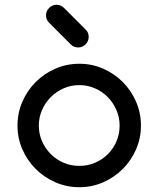

<svg xmlns="http://www.w3.org/2000/svg" viewBox="-20 -766 640 801"><path d="M311 15Q258 15 211 -5.5Q164 -26 129 -61Q94 -96 73.5 -142.5Q53 -189 53 -242Q53 -295 73.5 -342Q94 -389 129 -424Q164 -459 211 -479.5Q258 -500 311 -500Q364 -500 410.5 -479.5Q457 -459 492 -424Q527 -389 547.5 -342Q568 -295 568 -242Q568 -189 547.5 -142.5Q527 -96 492 -61Q457 -26 410.5 -5.5Q364 15 311 15ZM311 -411Q276 -411 245.5 -397.5Q215 -384 192 -361Q169 -338 155.5 -307.5Q142 -277 142 -242Q142 -207 155.5 -176.5Q169 -146 192 -123Q215 -100 245.5 -87Q276 -74 311 -74Q346 -74 376.5 -87Q407 -100 430 -123Q453 -146 466 -176.5Q479 -207 479 -242Q479 -277 465.5 -307.5Q452 -338 429.5 -361Q407 -384 376 -397.5Q345 -411 311 -411ZM306 -568Q287 -568 275 -581L185 -671Q172 -684 172 -702Q172 -720 185 -733Q198 -746 216 -746Q234 -746 247 -733L337 -643Q350 -631 350 -612Q350 -594 337 -581Q324 -568 306 -568Z"/></svg>

Font: Hanken
Style: Book
Weight: 400
Designer: Alfredo Marco Pradil
Foundry: Hanken Design Co.
Version: Version 2.06 2014